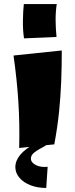

<svg xmlns="http://www.w3.org/2000/svg" viewBox="-20 -723 373 951"><path d="M249 -8 75 10Q78 -109 71 -218.5Q64 -328 47 -448L286 -473Q286 -390 283 -316.5Q280 -243 272.5 -169Q265 -95 249 -8ZM99 -533Q93 -571 93.5 -618.5Q94 -666 98 -703H261Q255 -663 255.5 -620.5Q256 -578 260 -540ZM209 208Q166 208 131 194.5Q96 181 76 157Q56 133 56 105Q56 73 80.5 43.5Q105 14 160 -16L207 -2Q170 17 151.5 31Q133 45 133 62Q133 82 157.5 94.5Q182 107 216 103Z"/></svg>

Font: Marhey
Style: Bold
Weight: 700
Designer: Nur Syamsi & Bustanul Arifin
Foundry: Namelatype
Version: Version 1.000